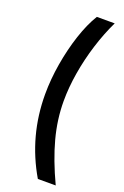

<svg xmlns="http://www.w3.org/2000/svg" viewBox="-172 -816 653 1011"><g transform="rotate(20 155.0 -311.0)"><path d="M67.9 -289.1Q67.9 -372.6 82.8 -460.9Q97.7 -549.3 123.8 -628.7Q149.9 -708 184.6 -764.6H284.7Q250.5 -693.8 225.1 -612.8Q199.7 -531.7 185.8 -448.7Q171.9 -365.7 171.9 -289.1Q171.9 -186 199.7 -82Q227.5 22 284.7 143.6H184.6Q67.9 -55.2 67.9 -289.1Z"/></g></svg>

Font: Inter Display Medium
Style: Regular
Weight: 500
Designer: Rasmus Andersson
Foundry: rsms
Version: Version 4.001;git-9221beed3